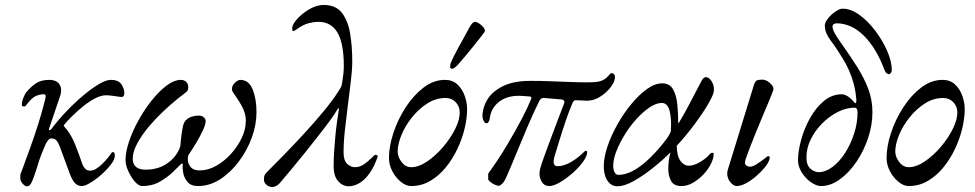

<svg xmlns="http://www.w3.org/2000/svg" viewBox="-20 -736 3929 774"><path d="M88 15Q83 15 77 10Q71 5 66.5 -2Q62 -9 62 -15Q62 -26 62 -29.5Q62 -33 64 -38Q66 -43 71 -56Q88 -101 103.5 -145Q119 -189 132.5 -231Q146 -273 156 -312Q162 -334 164 -345Q166 -356 156 -356Q141 -356 124.5 -349Q108 -342 84 -310Q80 -306 74 -307Q68 -308 68 -315Q68 -321 70.5 -330.5Q73 -340 77.5 -349.5Q82 -359 86 -364Q103 -385 124 -399.5Q145 -414 179 -414Q197 -414 209 -406.5Q221 -399 225 -384Q229 -369 222 -348L179 -221Q175 -210 179.5 -211Q184 -212 188 -217Q215 -253 248.5 -288Q282 -323 316 -351.5Q350 -380 379 -397Q408 -414 426 -414Q459 -414 470.5 -394.5Q482 -375 481 -360Q481 -345 470 -345Q465 -345 457 -346.5Q449 -348 440 -349Q432 -350 424 -351Q416 -352 408 -352Q387 -352 362.5 -339Q338 -326 314 -306.5Q290 -287 271 -268Q252 -249 242 -237Q238 -233 237.5 -230.5Q237 -228 239 -226Q266 -196 282.5 -154.5Q299 -113 313 -72Q317 -62 324.5 -55Q332 -48 342 -48Q355 -48 367.5 -55.5Q380 -63 393.5 -76.5Q407 -90 420 -106Q426 -114 428.5 -118.5Q431 -123 435 -123Q438 -123 440.5 -120Q443 -117 443 -109Q443 -93 427 -72.5Q411 -52 388.5 -32Q366 -12 344 1Q322 14 310 14Q294 14 283 3Q272 -8 262 -34L224 -137Q215 -162 207.5 -170Q200 -178 186 -178Q180 -178 174 -170.5Q168 -163 164 -155Q144 -110 134.5 -78Q125 -46 114 -16Q108 0 102.5 7.5Q97 15 88 15Z M554 14Q539 14 523.5 -4Q508 -22 497 -46.5Q486 -71 486 -91Q486 -123 500 -165Q514 -207 538 -250.5Q562 -294 591.5 -331Q621 -368 651.5 -391Q682 -414 710 -414Q718 -414 724.5 -410.5Q731 -407 735 -400.5Q739 -394 739 -385Q739 -378 736.5 -372Q734 -366 722 -358Q695 -338 666 -312.5Q637 -287 610 -259Q583 -231 561.5 -202Q540 -173 527.5 -146Q515 -119 515 -96Q515 -74 528.5 -63Q542 -52 567 -52Q619 -52 656.5 -79Q694 -106 707 -147Q709 -173 712 -195Q715 -217 719 -233Q723 -246 732 -254Q741 -262 754 -266Q767 -270 781 -270Q793 -270 801 -263.5Q809 -257 809 -248Q809 -234 797.5 -209.5Q786 -185 770 -158.5Q754 -132 739 -110Q733 -87 744.5 -68Q756 -49 785 -49Q818 -49 850.5 -67Q883 -85 910.5 -115Q938 -145 954.5 -180Q971 -215 971 -249Q971 -272 962 -293Q953 -314 942 -330Q932 -346 923.5 -357.5Q915 -369 915 -376Q915 -387 921 -395.5Q927 -404 935 -409Q943 -414 948 -414Q983 -414 998.5 -375.5Q1014 -337 1014 -284Q1014 -233 995 -181Q976 -129 942.5 -84.5Q909 -40 867 -13Q825 14 778 14Q750 14 736 -2.5Q722 -19 718.5 -39.5Q715 -60 717 -72Q718 -76 715 -76.5Q712 -77 708 -73Q699 -64 677.5 -43Q656 -22 625 -4Q594 14 554 14Z M1077 18Q1070 18 1062.5 14.5Q1055 11 1049.5 4Q1044 -3 1044 -12Q1044 -17 1045 -24.5Q1046 -32 1057 -43Q1086 -72 1125 -112Q1164 -152 1205.5 -197Q1247 -242 1283.5 -286Q1320 -330 1343 -366Q1352 -380 1354.5 -384.5Q1357 -389 1359 -401Q1362 -418 1364 -436Q1366 -454 1366 -470Q1366 -561 1340.5 -604.5Q1315 -648 1263 -648Q1247 -648 1226.5 -643Q1206 -638 1185 -624Q1177 -619 1171.5 -615Q1166 -611 1164 -611Q1159 -611 1158.5 -613.5Q1158 -616 1158 -623Q1158 -637 1177.5 -659Q1197 -681 1226.5 -698.5Q1256 -716 1285 -716Q1334 -716 1358.5 -684Q1383 -652 1391.5 -600.5Q1400 -549 1400 -488Q1400 -455 1394.5 -409.5Q1389 -364 1382.5 -313Q1376 -262 1370.5 -212.5Q1365 -163 1365 -122Q1365 -89 1379.5 -75.5Q1394 -62 1411 -62Q1431 -62 1448.5 -74.5Q1466 -87 1478 -99.5Q1490 -112 1494 -112Q1498 -112 1501 -109.5Q1504 -107 1502 -103Q1489 -65 1470.5 -38.5Q1452 -12 1430 1.5Q1408 15 1384 15Q1360 14 1342 -7Q1324 -28 1325 -72Q1325 -97 1327 -125Q1329 -153 1331.5 -182.5Q1334 -212 1338 -240.5Q1342 -269 1346 -295Q1347 -299 1345 -299.5Q1343 -300 1341 -296Q1330 -277 1309.5 -249Q1289 -221 1263 -188Q1237 -155 1209.5 -120.5Q1182 -86 1155.5 -54.5Q1129 -23 1108 2Q1102 9 1093.5 13.5Q1085 18 1077 18Z M1637 14Q1617 14 1596 -3Q1575 -20 1561.5 -46Q1548 -72 1548 -99Q1548 -146 1566 -200.5Q1584 -255 1615.5 -303.5Q1647 -352 1687.5 -383Q1728 -414 1774 -414Q1804 -414 1823.5 -396Q1843 -378 1853 -350.5Q1863 -323 1863 -296Q1863 -260 1853 -218Q1843 -176 1823.5 -135Q1804 -94 1776.5 -60.5Q1749 -27 1714 -6.5Q1679 14 1637 14ZM1637 -62Q1668 -62 1702.5 -85.5Q1737 -109 1767.5 -145Q1798 -181 1816.5 -219.5Q1835 -258 1833 -287Q1832 -309 1816 -325Q1800 -341 1776 -341Q1737 -341 1702.5 -319Q1668 -297 1640.5 -262.5Q1613 -228 1598 -191Q1583 -154 1583 -124Q1584 -102 1599.5 -82Q1615 -62 1637 -62ZM1802 -459Q1794 -459 1794.5 -467Q1795 -475 1796 -479Q1800 -490 1809.5 -509Q1819 -528 1831 -550Q1843 -572 1854 -591.5Q1865 -611 1871 -623Q1876 -633 1882.5 -640.5Q1889 -648 1896 -648Q1901 -648 1910.5 -642Q1920 -636 1927.5 -627.5Q1935 -619 1935 -611Q1935 -609 1922 -592Q1909 -575 1890 -551.5Q1871 -528 1853 -506.5Q1835 -485 1825 -474Q1820 -469 1814 -464Q1808 -459 1802 -459Z M1991 13Q1984 13 1973.5 8Q1963 3 1955 -4Q1947 -11 1948 -16V-36Q1990 -94 2024.5 -152Q2059 -210 2084 -258Q2109 -306 2120 -334Q2122 -338 2122 -342Q2122 -346 2116 -347L2090 -349Q2031 -354 1995 -328Q1959 -302 1954 -257Q1953 -250 1949.5 -244.5Q1946 -239 1940 -239Q1935 -239 1930 -248.5Q1925 -258 1925 -268Q1925 -302 1944.5 -334.5Q1964 -367 2007 -388.5Q2050 -410 2118 -410Q2158 -410 2198.5 -408.5Q2239 -407 2277.5 -405.5Q2316 -404 2349 -404Q2369 -404 2386 -406Q2403 -408 2416 -416Q2426 -422 2433.5 -431.5Q2441 -441 2444 -441Q2452 -441 2455.5 -437Q2459 -433 2459 -425Q2459 -412 2449.5 -396Q2440 -380 2424 -365Q2408 -350 2388 -340Q2368 -330 2346 -330Q2337 -330 2324 -331Q2311 -332 2300 -332Q2298 -332 2294.5 -330Q2291 -328 2288 -321Q2275 -291 2261 -250Q2247 -209 2235 -169.5Q2223 -130 2215 -104Q2210 -86 2213 -76Q2216 -66 2228 -66Q2252 -66 2280.5 -82Q2309 -98 2337 -126Q2338 -127 2339 -127.5Q2340 -128 2341 -128Q2347 -128 2347 -123Q2347 -107 2330.5 -84Q2314 -61 2288.5 -38.5Q2263 -16 2237.5 -1Q2212 14 2194 14Q2172 14 2161.5 -7.5Q2151 -29 2157 -54Q2161 -70 2173.5 -104.5Q2186 -139 2201.5 -180.5Q2217 -222 2231.5 -260Q2246 -298 2254 -319Q2257 -327 2253.5 -330.5Q2250 -334 2245 -335L2174 -341Q2167 -342 2162 -338.5Q2157 -335 2153 -327Q2130 -280 2106 -224Q2082 -168 2060.5 -115Q2039 -62 2022 -24Q2014 -5 2005 4Q1996 13 1991 13Z M2469 15Q2452 15 2439.5 4.5Q2427 -6 2420.5 -24.5Q2414 -43 2414 -66Q2414 -102 2429 -146Q2444 -190 2469 -234.5Q2494 -279 2525 -316.5Q2556 -354 2588 -377Q2620 -400 2649 -400Q2680 -400 2693.5 -375.5Q2707 -351 2710.5 -314.5Q2714 -278 2714 -243Q2714 -240 2715.5 -240Q2717 -240 2718 -243Q2741 -281 2762.5 -323Q2784 -365 2806 -406Q2811 -416 2815.5 -420.5Q2820 -425 2825 -425Q2834 -425 2841.5 -417.5Q2849 -410 2853.5 -399Q2858 -388 2858 -379Q2858 -373 2857.5 -368.5Q2857 -364 2856 -361Q2852 -346 2832 -312Q2812 -278 2780 -235Q2748 -192 2708 -148Q2709 -107 2723 -87.5Q2737 -68 2757 -68Q2777 -68 2801.5 -82.5Q2826 -97 2837 -110Q2842 -116 2845 -118Q2848 -120 2851 -120Q2855 -120 2856 -119Q2857 -118 2857 -116Q2857 -98 2846 -75.5Q2835 -53 2816 -33Q2797 -13 2774 0.5Q2751 14 2727 14Q2696 14 2685 -7Q2674 -28 2674 -55Q2674 -72 2676.5 -90.5Q2679 -109 2683 -122Q2649 -88 2609 -56.5Q2569 -25 2532.5 -5Q2496 15 2469 15ZM2473 -31Q2499 -31 2528 -45.5Q2557 -60 2588 -88Q2619 -116 2650 -154Q2660 -166 2669 -178.5Q2678 -191 2684 -205Q2688 -252 2680 -286.5Q2672 -321 2648 -321Q2625 -321 2598.5 -303Q2572 -285 2546 -256.5Q2520 -228 2499 -194Q2478 -160 2465 -127Q2452 -94 2452 -68Q2452 -52 2457.5 -41.5Q2463 -31 2473 -31Z M2948 14Q2943 14 2935.5 9Q2928 4 2921.5 -5Q2915 -14 2912.5 -26.5Q2910 -39 2915 -55L3020 -396Q3024 -407 3030 -411Q3036 -415 3053 -415Q3064 -415 3075 -408Q3086 -401 3093 -391.5Q3100 -382 3097 -372Q3093 -360 3082 -333.5Q3071 -307 3057 -274Q3043 -241 3029 -206.5Q3015 -172 3003.5 -142.5Q2992 -113 2986 -95Q2980 -76 2987 -70Q2994 -64 3004 -64Q3014 -64 3029 -73.5Q3044 -83 3056 -92Q3064 -98 3069.5 -102.5Q3075 -107 3076 -107Q3087 -107 3081 -91Q3077 -78 3062.5 -60.5Q3048 -43 3028.5 -26Q3009 -9 2988 2.5Q2967 14 2948 14Z M3290 14Q3271 14 3249 -1.5Q3227 -17 3212 -41Q3197 -65 3197 -89Q3197 -126 3209.5 -172Q3222 -218 3245.5 -260Q3269 -302 3301.5 -329Q3334 -356 3374 -356Q3382 -356 3391 -351.5Q3400 -347 3409 -339Q3418 -331 3425 -322Q3429 -318 3431 -322.5Q3433 -327 3432 -336Q3429 -371 3421 -400Q3413 -429 3402 -453.5Q3391 -478 3378 -499Q3352 -542 3328.5 -573Q3305 -604 3305 -633Q3305 -642 3312.5 -654Q3320 -666 3331.5 -676.5Q3343 -687 3355 -694Q3367 -701 3377 -701Q3410 -701 3444.5 -676Q3479 -651 3508.5 -612Q3538 -573 3556.5 -530.5Q3575 -488 3575 -453Q3575 -447 3571.5 -442Q3568 -437 3563 -437Q3560 -437 3554.5 -440.5Q3549 -444 3546 -453Q3513 -542 3462.5 -592Q3412 -642 3352 -642Q3346 -642 3341 -638.5Q3336 -635 3336 -629Q3336 -619 3344 -604Q3352 -589 3366 -569Q3406 -513 3435 -467Q3464 -421 3480.5 -377Q3497 -333 3497 -284Q3497 -232 3479.5 -179.5Q3462 -127 3432 -83Q3402 -39 3365 -12.5Q3328 14 3290 14ZM3280 -42Q3308 -42 3336 -63Q3364 -84 3386.5 -119Q3409 -154 3423 -197Q3437 -240 3437 -284Q3437 -290 3434.5 -296Q3432 -302 3426 -302Q3392 -302 3358 -285Q3324 -268 3295 -239Q3266 -210 3248.5 -174.5Q3231 -139 3231 -102Q3231 -69 3247.5 -55.5Q3264 -42 3280 -42Z M3643 14Q3623 14 3602 -3Q3581 -20 3567.5 -46Q3554 -72 3554 -99Q3554 -146 3572 -200.5Q3590 -255 3621.5 -303.5Q3653 -352 3693.5 -383Q3734 -414 3780 -414Q3810 -414 3829.5 -396Q3849 -378 3859 -350.5Q3869 -323 3869 -296Q3869 -260 3859 -218Q3849 -176 3829.5 -135Q3810 -94 3782.5 -60.5Q3755 -27 3720 -6.5Q3685 14 3643 14ZM3643 -62Q3674 -62 3708.5 -85.5Q3743 -109 3773.5 -145Q3804 -181 3822.5 -219.5Q3841 -258 3839 -287Q3838 -309 3822 -325Q3806 -341 3782 -341Q3743 -341 3708.5 -319Q3674 -297 3646.5 -262.5Q3619 -228 3604 -191Q3589 -154 3589 -124Q3590 -102 3605.5 -82Q3621 -62 3643 -62Z"/></svg>

Font: EB Garamond
Style: Italic
Weight: 400
Italic angle: -17.2°
Designer: Georg Duffner and Octavio Pardo
Foundry: Georg Duffner
Version: Version 1.001